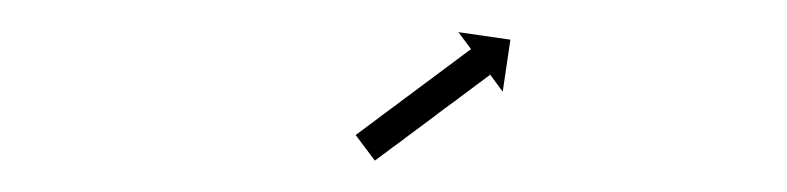

<svg xmlns="http://www.w3.org/2000/svg" viewBox="-20 -599 492 120"><path d="M203.1 -515.2C202.9 -515 202.6 -514.8 202.3 -514.6L214.3 -498.6C214.5 -498.8 214.8 -499 215.1 -499.2C215.8 -499.8 216.6 -500.3 217.4 -500.9C218.6 -501.8 219.7 -502.7 220.9 -503.5C222.5 -504.7 224 -505.8 225.5 -507C227.4 -508.3 229.2 -509.7 231 -511C233 -512.6 235.1 -514.1 237.1 -515.6C239.3 -517.2 241.4 -518.8 243.6 -520.4C245.8 -522.1 248.1 -523.8 250.3 -525.4C252.6 -527.1 254.8 -528.8 257 -530.5C259.2 -532.1 261.4 -533.7 263.6 -535.3C265.6 -536.8 267.6 -538.3 269.6 -539.8C271.5 -541.2 273.3 -542.6 275.1 -543.9C276.6 -545.1 278.2 -546.2 279.7 -547.3C280.9 -548.2 282.1 -549.1 283.3 -550C284 -550.6 284.8 -551.1 285.6 -551.7C285.8 -551.9 286.1 -552.1 286.4 -552.3L294.2 -541.7L299 -574.2L266.5 -578.9L274.4 -568.3C274.1 -568.1 273.9 -567.9 273.6 -567.7C272.8 -567.2 272.1 -566.6 271.3 -566C270.1 -565.1 268.9 -564.3 267.8 -563.4C266.2 -562.2 264.7 -561.1 263.1 -559.9C261.3 -558.6 259.5 -557.2 257.7 -555.9C255.7 -554.4 253.6 -552.9 251.6 -551.3C249.4 -549.7 247.3 -548.1 245.1 -546.5C242.8 -544.8 240.6 -543.1 238.4 -541.5C236.1 -539.8 233.9 -538.1 231.6 -536.5C229.5 -534.8 227.3 -533.2 225.1 -531.6C223.1 -530.1 221.1 -528.6 219 -527.1C217.2 -525.7 215.4 -524.4 213.6 -523C212 -521.9 210.5 -520.7 209 -519.6C207.8 -518.7 206.6 -517.8 205.4 -516.9C204.7 -516.4 203.9 -515.8 203.1 -515.2Z"/></svg>

Font: FRB American Cursive Just Arrows Extralight
Style: Italic
Weight: 200
Italic angle: -25°
Version: Version 2.0;Modular Font Editor K font №1